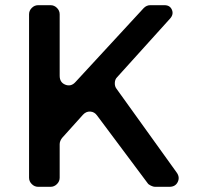

<svg xmlns="http://www.w3.org/2000/svg" viewBox="-20 -720 758 740"><path d="M577 0Q571 0 561.5 -4.5Q552 -9 549 -14L354 -275Q344 -289 328 -290Q312 -291 300 -278L219 -188Q210 -176 210 -164V-35Q210 -21 199.5 -10.5Q189 0 175 0H127Q113 0 102.5 -10.5Q92 -21 92 -35V-665Q92 -679 102.5 -689.5Q113 -700 127 -700H175Q189 -700 199.5 -689.5Q210 -679 210 -665V-428Q210 -402 232 -393.5Q254 -385 271 -404L534 -689Q545 -700 559 -700H614Q635 -700 642.5 -682.5Q650 -665 636 -649L431 -422Q423 -414 422.5 -400.5Q422 -387 429 -378L661 -55Q674 -37 665 -18.5Q656 0 633 0Z"/></svg>

Font: Trueno
Style: Round
Weight: 400
Designer: Julieta Ulanovsky, Jasper
Foundry: Julieta Ulanovsky, Cannot Into Space Fonts
Version: Version 3.001